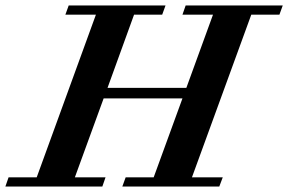

<svg xmlns="http://www.w3.org/2000/svg" viewBox="-69 -683 1056 703"><path d="M-49.3 0 -37.6 -33.7H65.4L282.2 -629.4H170.4L182.6 -663.1H537.1L524.9 -629.4H421.9L324.7 -361.3H613.3L710.9 -629.4H599.1L610.8 -663.1H966.3L954.1 -629.4H851.1L633.8 -33.7H746.6L733.9 0H378.9L391.1 -33.7H493.7L599.1 -322.8H310.5L205.1 -33.7H317.4L305.7 0Z"/></svg>

Font: Elstob 10pt
Style: Bold Italic
Weight: 700
Italic angle: -20°
Designer: Peter S. Baker
Version: Version 1.015